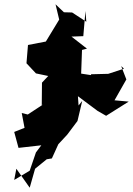

<svg xmlns="http://www.w3.org/2000/svg" viewBox="-20 -803 618 892"><path d="M381 -702 315 -745 277 -746 238 -783 255 -712 193 -610 110 -594 103 -509 147 -462 204 -450 175 -419 174 -315 179 -317 109 -271 81 -278 94 -209 46 -190 66 -116 172 -128 147 -95 118 -10 46 33 56 -19 118 69 143 -19 197 -63 221 -67 251 -133 292 -177 340 -241 362 -334 345 -313 342 -356 433 -288 473 -265 578 -331 512 -337 567 -434 543 -496 556 -484 483 -460 403 -458 393 -407 416 -452 357 -461 361 -571 384 -577 312 -633 367 -635 377 -752Z"/></svg>

Font: Hussar Lance
Style: Italic
Weight: 700
Foundry: Cannot Into Space Fonts, PlusOne Fonts
Version: Version 2.27